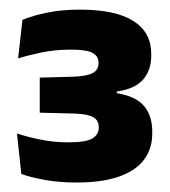

<svg xmlns="http://www.w3.org/2000/svg" viewBox="-20 -731 352 397"><path d="M137.9 -353.6Q102.8 -353.6 72.7 -359Q42.6 -364.5 24.1 -371.3L15.1 -455Q36.8 -447.8 64.1 -442.3Q91.4 -436.7 121.1 -436.7Q158.4 -436.7 171.3 -444.9Q184.2 -453.1 184.2 -466.5V-468.3Q184.2 -474.8 181.6 -479.9Q179.1 -484.9 173.5 -488.3Q167.8 -491.7 158.3 -493.7Q148.7 -495.7 134.1 -496.2L62.2 -498V-570.5L131 -572.4Q159.6 -573.4 171.6 -579.9Q183.7 -586.3 183.7 -600.1V-601.7Q183.7 -614.9 171.2 -621.7Q158.8 -628.4 127 -628.4Q93.9 -628.4 65.4 -622.4Q36.9 -616.4 17.5 -610.3L26.4 -689.9Q48 -698.9 78.1 -705Q108.2 -711.1 144.7 -711.1Q218.8 -711.1 255.7 -687.7Q292.7 -664.2 292.7 -619.9V-615.7Q292.7 -585.5 275.6 -566.2Q258.6 -547 221.6 -541.8V-529.6L214.9 -539.3Q257.9 -533.8 276.4 -513.5Q294.8 -493.1 294.8 -459V-454.1Q294.8 -423.7 277.9 -401Q261 -378.2 226.1 -365.9Q191.2 -353.6 137.9 -353.6Z"/></svg>

Font: Anek Latin Medium
Style: Regular
Weight: 500
Designer: Yesha Goshar
Foundry: Ek Type
Version: Version 1.003